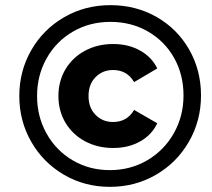

<svg xmlns="http://www.w3.org/2000/svg" viewBox="-20 -723 825 746"><path d="M55 -350Q55 -447 101.5 -528Q148 -609 229 -656Q310 -703 409 -703Q508 -703 588.5 -657Q669 -611 715 -530.5Q761 -450 761 -352Q761 -254 714 -172.5Q667 -91 586 -44Q505 3 407 3Q309 3 228.5 -44Q148 -91 101.5 -172Q55 -253 55 -350ZM693 -352Q693 -433 656.5 -498Q620 -563 555 -600.5Q490 -638 409 -638Q328 -638 263 -600Q198 -562 161 -496Q124 -430 124 -350Q124 -270 161 -204Q198 -138 262.5 -100Q327 -62 407 -62Q487 -62 552.5 -100.5Q618 -139 655.5 -205.5Q693 -272 693 -352ZM207 -350Q207 -408 234.5 -454Q262 -500 310.5 -526Q359 -552 420 -552Q479 -552 524.5 -526.5Q570 -501 591 -457L501 -404Q474 -451 419 -451Q379 -451 351.5 -423.5Q324 -396 324 -350Q324 -304 351.5 -276.5Q379 -249 419 -249Q474 -249 501 -296L591 -244Q570 -199 524.5 -173.5Q479 -148 420 -148Q359 -148 310.5 -174Q262 -200 234.5 -246Q207 -292 207 -350Z"/></svg>

Font: Montserrat Alternates
Style: Bold Italic
Weight: 700
Italic angle: -11.3°
Designer: Julieta Ulanovsky
Foundry: Julieta Ulanovsky
Version: Version 7.200